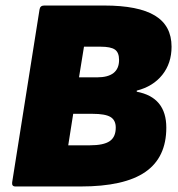

<svg xmlns="http://www.w3.org/2000/svg" viewBox="-20 -675 644 695"><path d="M36 0Q22 0 24 -15L123 -640Q125 -655 140 -655H357Q481 -655 541 -618.5Q601 -582 601 -506Q601 -446 567.5 -404Q534 -362 475 -347V-343Q582 -323 582 -213Q582 -105 506 -52.5Q430 0 272 0ZM266 -395H331Q411 -395 411 -458Q411 -485 396 -495.5Q381 -506 344 -506H284ZM227 -149H305Q355 -149 377 -164Q399 -179 399 -213Q399 -240 380 -251.5Q361 -263 315 -263H245Z"/></svg>

Font: Sofia Sans ExtraBlack
Style: Italic
Weight: 1000
Italic angle: -9°
Designer: Botio Nikoltchev, Ani Petrova
Foundry: lettersoup
Version: Version 4.100; ttfautohint (v1.8.4.7-5d5b)